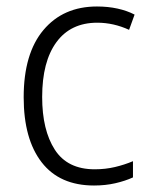

<svg xmlns="http://www.w3.org/2000/svg" viewBox="-20 -562 462 592"><path d="M270 10Q164 10 108.5 -61.5Q53 -133 53 -262Q53 -397 114 -469.5Q175 -542 279 -542Q313 -542 342.5 -535.5Q372 -529 395 -517L378 -470Q330 -492 280 -492Q198 -492 154 -432Q110 -372 110 -263Q110 -161 149 -100.5Q188 -40 272 -40Q305 -40 334.5 -47Q364 -54 390 -65V-15Q366 -4 335.5 3Q305 10 270 10Z"/></svg>

Font: Noto Sans Thai Looped SemiCondensed Light
Style: Regular
Weight: 300
Width: 4
Designer: Sasikarn Vongin, Ben Mitchell
Foundry: The Fontpad Ltd
Version: Version 1.001; ttfautohint (v1.8.4.7-5d5b)